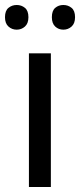

<svg xmlns="http://www.w3.org/2000/svg" viewBox="-31 -750 321 770"><path d="M173 0H85V-536H173ZM-11 -681Q-11 -707 3 -718.5Q17 -730 36 -730Q55 -730 69 -718.5Q83 -707 83 -681Q83 -656 69 -643.5Q55 -631 36 -631Q17 -631 3 -643.5Q-11 -656 -11 -681ZM177 -681Q177 -707 190.5 -718.5Q204 -730 223 -730Q242 -730 256 -718.5Q270 -707 270 -681Q270 -656 256 -643.5Q242 -631 223 -631Q204 -631 190.5 -643.5Q177 -656 177 -681Z"/></svg>

Font: Noto Sans Batak
Style: Regular
Weight: 400
Designer: Monotype Design Team
Foundry: Monotype Imaging Inc.
Version: Version 2.002; ttfautohint (v1.8.4.7-5d5b)